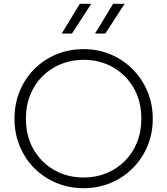

<svg xmlns="http://www.w3.org/2000/svg" viewBox="-20 -973 878 1008"><path d="M419 15Q342 15 275.8 -12.8Q209.5 -40.5 160.2 -90Q111 -139.5 83.5 -206Q56 -272.5 56 -350Q56 -428 83.5 -494.5Q111 -561 160.2 -610.5Q209.5 -660 275.8 -687.5Q342 -715 419 -715Q495.5 -715 561.5 -687Q627.5 -659 677 -609Q726.5 -559 754.2 -492.8Q782 -426.5 782 -350Q782 -272.5 754.2 -206Q726.5 -139.5 677 -90Q627.5 -40.5 561.5 -12.8Q495.5 15 419 15ZM419 -41Q482 -41 537 -63Q592 -85 633.5 -125.8Q675 -166.5 698.5 -223.5Q722 -280.5 722 -350Q722 -443 681.2 -512.5Q640.5 -582 571.8 -620.5Q503 -659 419 -659Q356 -659 301 -637Q246 -615 204.5 -574.2Q163 -533.5 139.5 -476.8Q116 -420 116 -350Q116 -257 156.8 -187.5Q197.5 -118 266.2 -79.5Q335 -41 419 -41ZM479 -797 574 -953H634L533 -797ZM304 -797 399 -953H459L358 -797Z"/></svg>

Font: Geologica Cursive Thin
Style: Regular
Weight: 250
Designer: Sindre Bremnes, Frode Helland
Foundry: Monokrom Skriftforlag AS
Version: Version 1.010;gftools[0.9.28]